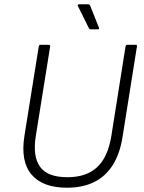

<svg xmlns="http://www.w3.org/2000/svg" viewBox="-20 -864 673 896"><path d="M292 12Q180 12 127.5 -49Q75 -110 94 -230L161 -648Q162 -655 169 -655H207Q215 -655 214 -647L147 -229Q132 -134 167 -85.5Q202 -37 295 -37Q383 -37 433.5 -84Q484 -131 500 -232L566 -648Q568 -655 574 -655H613Q621 -655 619 -647L552 -226Q540 -148 507 -95Q474 -42 420.5 -15Q367 12 292 12ZM404 -727Q398 -727 394 -734L343 -837Q342 -840 343.5 -842Q345 -844 348 -844H392Q398 -844 401 -837L442 -734Q444 -727 436 -727Z"/></svg>

Font: Sofia Sans Light
Style: Italic
Weight: 300
Italic angle: -9°
Version: Version 4.100-B